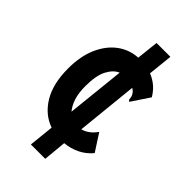

<svg xmlns="http://www.w3.org/2000/svg" viewBox="-216 -691 832 832"><g transform="rotate(45 200.0 -275.0)"><path d="M237 73H149L161 -42Q101 -63 65.5 -122Q30 -181 30 -274Q30 -349 54 -403.5Q78 -458 119 -488.5Q160 -519 212 -522L223 -623H308L296 -510Q347 -490 375 -442L325 -367L320 -359L313 -364Q312 -371 310.5 -380Q309 -389 299 -401Q293 -407 286 -411L257 -128Q293 -137 320 -175L371 -96Q347 -67 314.5 -51.5Q282 -36 247 -33ZM137 -273Q137 -230 147 -200Q157 -170 173 -152L201 -419Q174 -408 155.5 -373Q137 -338 137 -273Z"/></g></svg>

Font: Inconsolata Condensed ExtraBold
Style: Regular
Weight: 800
Width: 3
Monospace: yes
Designer: Raph Levien, Cyreal, Brenton Simpson
Foundry: Raph Levien, Cyreal, Google
Version: Version 3.001; ttfautohint (v1.8.2.53-6de2)